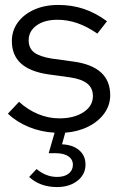

<svg xmlns="http://www.w3.org/2000/svg" viewBox="-20 -529 486 777"><path d="M211 228Q142 228 98 187L128 155Q166 187 211 187Q241 187 258 173.5Q275 160 275 138Q275 116 256.5 103.5Q238 91 206 91H177L201 8Q146 5 97 -15Q48 -35 12 -69L57 -117Q92 -85 134 -67.5Q176 -50 220 -50Q280 -50 318 -75Q356 -100 356 -140Q356 -172 333.5 -190.5Q311 -209 263 -216L176 -228Q101 -239 64.5 -272.5Q28 -306 28 -363Q28 -405 52 -438Q76 -471 118.5 -490Q161 -509 216 -509Q271 -509 319 -493Q367 -477 413 -443L374 -393Q332 -422 292.5 -435.5Q253 -449 212 -449Q160 -449 128 -426Q96 -403 96 -366Q96 -334 118 -317Q140 -300 189 -292L276 -280Q351 -270 388.5 -236Q426 -202 426 -144Q426 -103 402 -70Q378 -37 337 -16.5Q296 4 244 8L231 55Q275 57 300.5 79Q326 101 326 137Q326 177 293.5 202.5Q261 228 211 228Z"/></svg>

Font: Red Hat Display Variable
Style: Regular
Weight: 400
Designer: Pentagram, MCKL
Foundry: Pentagram, MCKL
Version: Version 1.021